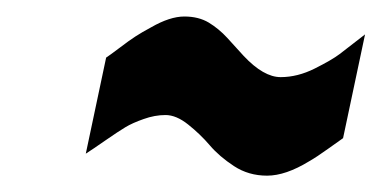

<svg xmlns="http://www.w3.org/2000/svg" viewBox="-20 -465 467 235"><path d="M109.9 -394.5Q113.8 -397 126 -406.2Q138.2 -415.5 145.8 -420.4Q153.3 -425.3 165 -431.6Q188 -444.8 205.6 -444.8Q223.1 -444.8 235.6 -437.3Q248 -429.7 258.1 -418.7Q268.1 -407.7 278.3 -396.5Q302.7 -370.6 323.5 -370.6Q344.2 -370.6 365.2 -381.1Q386.2 -391.6 395.8 -398.9Q405.3 -406.2 426.8 -422.9L399.9 -295.9Q397 -293.9 382.3 -283.4Q367.7 -272.9 358.4 -267.6Q329.6 -250 306.9 -250Q284.2 -250 266.4 -261.7Q248.5 -273.4 236.8 -287.1Q225.1 -300.8 210.4 -312.5Q195.8 -324.2 182.6 -324.2Q169.4 -324.2 155.8 -319.3Q142.1 -314.5 133.5 -309.3Q125 -304.2 109.1 -293.2Q93.3 -282.2 85 -276.9Z"/></svg>

Font: Tuffy
Style: BoldItalic
Weight: 700
Italic angle: -12°
Designer: Thatcher Ulrich, Karoly Barta, Michael Everson
Version: Version 001.271